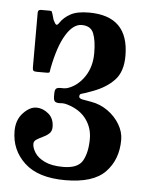

<svg xmlns="http://www.w3.org/2000/svg" viewBox="-45 -572 469 619"><g transform="rotate(5 190.0 -262.5)"><path d="M12.5 -134Q12.5 -170 33.8 -192.5Q55 -215 76.5 -215Q97 -215 115.2 -200Q133.5 -185 133.5 -157Q133.5 -143.5 125 -135.8Q116.5 -128 105 -122.8Q93.5 -117.5 85 -112Q76.5 -106.5 76.5 -98Q76.5 -84.5 86.5 -69Q96.5 -53.5 119 -42.8Q141.5 -32 178.5 -32Q226.5 -32 241.5 -59Q256.5 -86 256.5 -130Q256.5 -165.5 235.8 -193.5Q215 -221.5 174.5 -233.5Q163.5 -237 153 -236Q142.5 -235 136 -238.2Q129.5 -241.5 129.5 -256V-265Q129.5 -280 136.2 -282.8Q143 -285.5 153.5 -284.8Q164 -284 174.5 -288Q205 -299.5 225.8 -331Q246.5 -362.5 246.5 -406Q246.5 -446.5 237.2 -469.8Q228 -493 198.5 -493Q171 -493 147.8 -455Q124.5 -417 110.5 -344.5Q109 -336.5 108.8 -333.2Q108.5 -330 98.5 -330H68Q59.5 -330 56.5 -332.5Q53.5 -335 53.5 -343V-520.5Q53.5 -530 63.5 -530H90.5Q97.5 -530 98.2 -528Q99 -526 101 -521L106.5 -502Q112.5 -489 116.2 -487Q120 -485 126 -494Q137.5 -511.5 158.8 -523.2Q180 -535 218.5 -535Q347.5 -535 347.5 -406Q347.5 -355 322 -327.8Q296.5 -300.5 253.5 -284.5Q224.5 -273.5 217.5 -272.2Q210.5 -271 210.5 -262.5Q210.5 -256.5 222.2 -254Q234 -251.5 250.5 -249Q280 -244 304.2 -226.8Q328.5 -209.5 343 -185.2Q357.5 -161 357.5 -135Q357.5 -71.5 318.5 -30.8Q279.5 10 188.5 10Q101 10 56.8 -31.2Q12.5 -72.5 12.5 -134Z"/></g></svg>

Font: Besley* Condensed
Style: Regular
Weight: 400
Width: 3
Designer: Owen Earl
Foundry: indestructible type*
Version: Version 3.000; ttfautohint (v1.8.3)